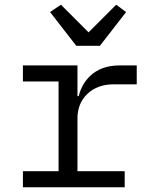

<svg xmlns="http://www.w3.org/2000/svg" viewBox="-20 -793 640 813"><path d="M77 -68H228V-448H77V-516H308V-386H313Q329 -447 373.5 -481.5Q418 -516 487 -516H559V-436H462Q393 -436 350.5 -396Q308 -356 308 -291V-68H508V0H77ZM303 -599 192 -742 238 -773 355 -656 472 -773 514 -742 403 -599Z"/></svg>

Font: IBM Plaex Mono
Style: Regular
Weight: 400
Designer: Mike Abbink, Paul van der Laan, Pieter van Rosmalen
Foundry: Bold Monday
Version: Version 2.003